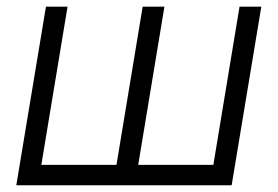

<svg xmlns="http://www.w3.org/2000/svg" viewBox="-20 -549 823 569"><path d="M116.2 -529.3H180.2L102.5 -60.5H325.2L402.8 -529.3H467.3L389.6 -60.5H612.3L689.9 -529.3H754.4L666.5 0H28.3Z"/></svg>

Font: Inter 24pt Light
Style: Italic
Weight: 300
Italic angle: -9.3988°
Designer: Rasmus Andersson
Foundry: rsms
Version: Version 4.001;git-66647c0bb